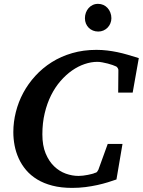

<svg xmlns="http://www.w3.org/2000/svg" viewBox="-20 -941 727 978"><path d="M655.8 -469.2H582L583 -581.1Q584 -586.9 579.8 -594.2Q575.7 -601.6 567.9 -604Q564 -606 553.2 -609.9Q542.5 -613.8 529.1 -617.2Q515.6 -620.6 501.5 -623.3Q487.3 -626 476.1 -626Q444.3 -626 411.1 -614.7Q377.9 -603.5 346.9 -581.8Q315.9 -560.1 288.3 -528.3Q260.7 -496.6 240.2 -455.6Q219.7 -414.6 207.8 -364.7Q195.8 -314.9 195.8 -256.8Q195.8 -199.7 212.4 -159.7Q229 -119.6 255.6 -94Q282.2 -68.4 314.9 -56.6Q347.7 -44.9 379.9 -44.9Q390.6 -44.9 403.3 -46.4Q416 -47.9 427.7 -50.3Q439.5 -52.7 449 -55.2Q458.5 -57.6 462.9 -60.1Q470.7 -61 474.6 -65.9Q478.5 -70.8 481 -76.2L528.8 -208H604L573.2 -26.9Q554.2 -20 529.5 -12.5Q504.9 -4.9 476.1 1.5Q447.3 7.8 414.8 12Q382.3 16.1 347.2 16.1Q291 16.1 246.8 4.6Q202.6 -6.8 169.4 -27.1Q136.2 -47.4 113 -74.7Q89.8 -102.1 75.4 -133.8Q61 -165.5 54.4 -199.7Q47.9 -233.9 47.9 -268.1Q47.9 -319.3 60.8 -370.6Q73.7 -421.9 98.6 -468.3Q123.5 -514.6 160.2 -554.7Q196.8 -594.7 243.7 -624.3Q290.5 -653.8 347.7 -670.4Q404.8 -687 471.2 -687Q500 -687 526.1 -683.8Q552.2 -680.7 578.1 -675.3Q604 -669.9 630.6 -662.1Q657.2 -654.3 687 -645ZM547.4 -848.1Q547.4 -834.5 542.2 -822Q537.1 -809.6 528.1 -800.3Q519 -791 506.8 -785.6Q494.6 -780.3 480.5 -780.3Q465.8 -780.3 453.4 -785.4Q440.9 -790.5 431.9 -799.6Q422.9 -808.6 417.7 -821Q412.6 -833.5 412.6 -848.1Q412.6 -863.3 417.5 -876.5Q422.4 -889.6 431.2 -899.7Q439.9 -909.7 452.1 -915.5Q464.4 -921.4 479.5 -921.4Q494.1 -921.4 506.6 -915.8Q519 -910.2 528.1 -900.1Q537.1 -890.1 542.2 -876.7Q547.4 -863.3 547.4 -848.1Z"/></svg>

Font: Charis SIL Phon
Style: Bold Italic
Weight: 700
Italic angle: -11°
Foundry: SIL International
Version: Version 5.000